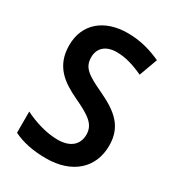

<svg xmlns="http://www.w3.org/2000/svg" viewBox="-177 -829 860 943"><g transform="rotate(30 253.0 -357.0)"><path d="M467 -199C467 -304 408 -356 302 -406C208 -450 173 -473 173 -532C173 -582 207 -616 270 -616C320 -616 368 -601 422 -576L460 -680C401 -707 340 -724 271 -724C136 -724 50 -649 50 -529C50 -409 125 -359 211 -318C303 -275 343 -247 343 -190C343 -136 307 -98 232 -98C168 -98 99 -120 43 -148V-28C95 -2 158 10 228 10C376 10 467 -72 467 -199Z"/></g></svg>

Font: Noto Sans Armenian SemiCondensed SemiBold
Style: Regular
Weight: 600
Width: 4
Designer: Monotype Design Team
Foundry: Monotype Imaging Inc.
Version: Version 2.008